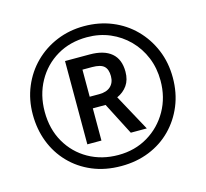

<svg xmlns="http://www.w3.org/2000/svg" viewBox="-105 -844 1042 973"><g transform="rotate(-15 415.5 -357.0)"><path d="M416 10Q332 10 264.5 -18.5Q197 -47 148.5 -97.5Q100 -148 74.5 -214.5Q49 -281 49 -358Q49 -436 77 -503Q105 -570 155 -619.5Q205 -669 271.5 -696.5Q338 -724 415 -724Q494 -724 561 -696.5Q628 -669 677.5 -619Q727 -569 755 -502Q783 -435 783 -356Q783 -276 755.5 -209.5Q728 -143 679 -93.5Q630 -44 563 -17Q496 10 416 10ZM416 -48Q503 -48 571.5 -89Q640 -130 679.5 -200Q719 -270 719 -357Q719 -423 696 -479Q673 -535 631.5 -577Q590 -619 535 -642.5Q480 -666 415 -666Q326 -666 257.5 -625.5Q189 -585 150 -514.5Q111 -444 111 -356Q111 -265 151 -195.5Q191 -126 260 -87Q329 -48 416 -48ZM277 -141V-578H406Q481 -578 520 -545Q559 -512 559 -447Q559 -404 539 -375.5Q519 -347 485 -332L589 -141H505L418 -310H351V-141ZM401 -371Q440 -371 461 -390.5Q482 -410 482 -444Q482 -480 464 -496.5Q446 -513 401 -513H351V-371Z"/></g></svg>

Font: Noto Sans Gurmukhi Condensed SemiBold
Style: Regular
Weight: 600
Width: 3
Designer: Jelle Bosma - Monotype Design Team
Foundry: Monotype Imaging Inc.
Version: Version 2.004; ttfautohint (v1.8.4.7-5d5b)